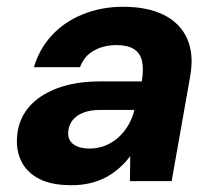

<svg xmlns="http://www.w3.org/2000/svg" viewBox="-20 -534 636 566"><path d="M191 12Q133 12 97 -6Q61 -24 44.5 -55.5Q28 -87 30 -125Q32 -177 62 -214.5Q92 -252 146.5 -273Q201 -294 275 -294H398Q404 -331 398.5 -354.5Q393 -378 374.5 -389.5Q356 -401 323 -401Q286 -401 257 -385Q228 -369 216 -336H80Q96 -390 133 -430Q170 -470 224.5 -492Q279 -514 343 -514Q415 -514 463 -490Q511 -466 531.5 -420.5Q552 -375 541 -311L486 0H363L364 -74Q350 -55 332 -39Q314 -23 292.5 -11.5Q271 0 245.5 6Q220 12 191 12ZM243 -96Q268 -96 289.5 -104.5Q311 -113 328.5 -128.5Q346 -144 358 -164.5Q370 -185 376 -209V-210H276Q247 -210 226 -202Q205 -194 193.5 -179Q182 -164 181 -144Q180 -120 197.5 -108Q215 -96 243 -96Z"/></svg>

Font: DM Sans 16pt ExtraBold
Style: Italic
Weight: 800
Italic angle: -10°
Version: Version 4.004;gftools[0.9.30]